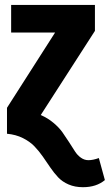

<svg xmlns="http://www.w3.org/2000/svg" viewBox="-20 -551 452 791"><path d="M321.8 220.2Q288.6 220.2 262.7 209Q236.8 197.8 219.7 179.7Q202.6 161.6 187.5 139.4Q172.4 117.2 156.5 94.2Q140.6 71.3 121.8 51.8Q103 32.2 74.2 17.8Q45.4 3.4 8.8 0V-106.9L207 -417H25.9V-530.8H371.1V-423.8L147.9 -77.1Q176.3 -64.9 199.7 -45.4Q223.1 -25.9 237.3 -5.9Q251.5 14.2 264.9 35.2Q278.3 56.2 288.6 72.3Q298.8 88.4 313.2 98.6Q327.6 108.9 344.2 108.9Q363.3 108.9 387.2 100.1L412.1 190.9Q377 220.2 321.8 220.2Z"/></svg>

Font: Fira Sans Compressed
Style: Bold
Weight: 700
Width: 1
Designer: Carrois Corporate & Edenspiekermann AG
Foundry: Carrois Corporate GbR & Edenspiekermann AG
Version: Version 4.203;PS 004.203;hotconv 1.0.88;makeotf.lib2.5.64775